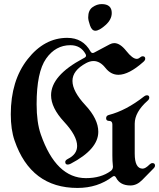

<svg xmlns="http://www.w3.org/2000/svg" viewBox="-20 -905 785 947"><path d="M33.2 0ZM415 -819.3Q415 -854.5 436.5 -869.6Q458 -884.8 481.4 -884.8Q531.2 -884.8 531.2 -840.8Q531.2 -808.6 500.2 -781Q469.2 -753.4 450.2 -753.4Q433.1 -753.4 424.1 -779.1Q415 -804.7 415 -819.3ZM33.2 -341.3Q33.2 -507.3 116 -612.8Q198.7 -718.3 311.5 -718.3Q389.2 -718.3 426.3 -651.4Q430.7 -643.6 437.5 -643.6Q440.4 -643.6 444.3 -645.5L521.5 -686.5Q532.7 -692.4 543.5 -692.4Q572.3 -692.4 603 -653.6Q633.8 -614.7 654.3 -614.7Q662.6 -614.7 669.9 -621.1Q677.2 -627.4 684.1 -627.4Q696.3 -627.4 696.3 -615.2Q696.3 -607.9 687.5 -600.1Q615.7 -536.1 564 -536.1Q526.9 -536.1 500 -570.1Q473.1 -604 441.4 -604Q423.8 -604 404.8 -593.8Q337.4 -557.6 337.4 -506.1Q337.4 -454.6 401.1 -386.2Q464.8 -317.9 464.8 -254.9Q464.8 -168.9 329.1 -97.7Q320.8 -93.3 314 -93.3Q301.8 -93.3 301.8 -106.4Q301.8 -114.7 315.4 -121.6Q360.4 -144 360.4 -185.1Q360.4 -234.9 296.1 -304.2Q231.9 -373.5 231.9 -435.1Q231.9 -532.2 389.2 -616.2L396.5 -620.1Q404.3 -624.5 404.3 -630.4Q404.3 -634.3 401.9 -638.7Q377.9 -682.1 327.1 -682.1Q253.9 -682.1 207.3 -615.7Q160.6 -549.3 160.6 -391.1Q160.6 -301.3 181.2 -242.2Q256.3 -26.4 403.8 -26.4Q478 -26.4 525.9 -61.5Q537.1 -69.3 537.1 -83.5Q537.1 -85.9 536.6 -88.9Q534.2 -109.9 534.2 -138.7V-291Q534.2 -308.6 518.8 -308.6Q503.4 -308.6 503.4 -321.5Q503.4 -334.5 516.6 -337.9Q602.1 -359.9 690.9 -429.7Q697.8 -435.1 704.6 -435.1Q716.3 -435.1 716.3 -423.3Q716.3 -415.5 708 -408.2Q644.5 -352.1 644.5 -294.9V-147.5Q644.5 -73.2 683.6 -73.2Q697.3 -73.2 717.8 -93.8Q724.6 -100.6 731.9 -100.6Q744.6 -100.6 744.6 -87.9Q744.6 -81.5 738.8 -75.7L681.2 -17.1Q654.8 9.8 623.5 9.8Q572.3 9.8 552.7 -28.3Q548.3 -36.6 542.5 -36.6Q539.1 -36.6 535.2 -33.7Q461.9 22 362.3 22Q132.3 22 51.8 -211.9Q33.2 -265.6 33.2 -341.3Z"/></svg>

Font: UnifrakturMaguntia21
Style: Book
Weight: 400
Designer: j. 'mach' wust, Gerrit Ansmann, Georg Duffner, based on a font by Peter Wiegel, original typeface by Carl Albert Fahrenw
Version: Version 2017-03-19